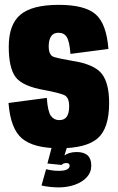

<svg xmlns="http://www.w3.org/2000/svg" viewBox="-20 -622 498 812"><path d="M232 5Q123 5 73.8 -35.8Q24.5 -76.5 16 -186.5L178 -208Q182 -150 195.2 -132Q208.5 -114 230.5 -114Q252.5 -114 262.5 -128.8Q272.5 -143.5 272.5 -172Q272.5 -211 250.8 -220.2Q229 -229.5 168.5 -241Q75.5 -257 46.2 -295.8Q17 -334.5 17 -424.5Q17 -518.5 66.5 -560Q116 -601.5 228.5 -601.5Q339 -601.5 384.8 -561.2Q430.5 -521 438.5 -415L278 -394Q274 -447.5 262.2 -465.5Q250.5 -483.5 227.5 -483.5Q205.5 -483.5 195.8 -468Q186 -452.5 186 -426.5Q186 -387.5 208.8 -380.8Q231.5 -374 289.5 -364Q378 -350 409.8 -310.8Q441.5 -271.5 441.5 -186Q441.5 -79 393 -37Q344.5 5 232 5ZM228 170.5Q211.5 170.5 191.8 168.5Q172 166.5 155.5 162.5L175 93.5Q184 96 198.2 98.2Q212.5 100.5 227.5 100.5Q253 100.5 263.8 94.5Q274.5 88.5 274.5 79Q274.5 67.5 260.5 67.5Q248.5 67.5 240 75.5L180.5 69.5L199 0H263.5L252.5 35.5Q261.5 29 274.2 25Q287 21 304.5 21Q366 21 366 78Q366 107 346.8 127.8Q327.5 148.5 296 159.5Q264.5 170.5 228 170.5Z"/></svg>

Font: Anybody Condensed ExtraBold
Style: Regular
Weight: 800
Width: 3
Designer: Tyler Finck
Foundry: Etcetera Type Company
Version: Version 1.010; ttfautohint (v1.8.3) -l 8 -r 50 -G 200 -x 14 